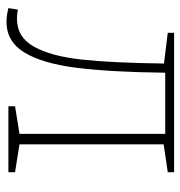

<svg xmlns="http://www.w3.org/2000/svg" viewBox="-2 -562 569 606"><g transform="rotate(90 283.0 -258.5)"><path d="M523 -503 435 -490V-35L523 -21V0H315V-21L402 -35V-495H209Q207 -323 193.5 -215.5Q180 -108 145.5 -51Q111 6 48 6Q29 6 5 0L10 -30Q23 -27 38 -27Q97 -27 127 -81Q157 -135 167.5 -231.5Q178 -328 180 -491L83 -503V-523H523Z"/></g></svg>

Font: Bitter Pro ExtraLight
Style: Regular
Weight: 275
Designer: Sol Matas, and Bitter project Authors
Foundry: Sol Matas
Version: Version 1.010